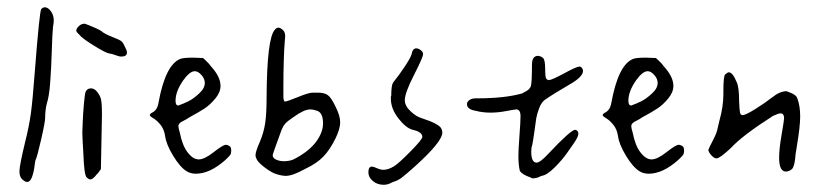

<svg xmlns="http://www.w3.org/2000/svg" viewBox="-20 -600 2246 525"><path d="M102.5 -580.1Q97.7 -580.1 92.8 -575.2Q87.9 -568.4 75.2 -404.3Q69.3 -326.2 64.5 -290.5Q59.6 -254.9 48.8 -211.9Q33.2 -147.5 33.2 -131.8Q33.2 -118.2 39.1 -111.3Q47.9 -102.5 53.7 -102.5Q62.5 -102.5 67.4 -115.7Q72.3 -128.9 74.2 -144.5Q76.2 -160.2 77.1 -162.1Q81.1 -168.9 92.3 -217.8Q103.5 -266.6 103.5 -278.3Q103.5 -299.8 108.4 -318.4Q114.3 -335.9 117.2 -374Q120.1 -412.1 121.6 -460.4Q123 -508.8 125 -527.3Q127 -537.1 127 -543.9Q127 -558.6 119.1 -569.3Q111.3 -580.1 102.5 -580.1Z M196.3 -505.9Q203.1 -496.1 235.4 -476.1Q267.6 -456.1 277.3 -454.1Q286.1 -453.1 295.9 -449.2Q305.7 -445.3 311.5 -445.3Q327.1 -445.3 327.1 -456.1Q327.1 -461.9 322.3 -470.7Q317.4 -482.4 312.5 -486.8Q307.6 -491.2 287.1 -499Q264.6 -507.8 257.8 -514.6Q252 -518.6 242.2 -522.9Q232.4 -527.3 222.7 -531.2Q212.9 -535.2 211.9 -535.2Q202.1 -535.2 195.3 -528.3Q188.5 -521.5 188.5 -516.6Q188.5 -512.7 196.3 -505.9ZM244.1 -350.6Q237.3 -358.4 228.5 -358.4Q219.7 -358.4 214.8 -350.6Q211.9 -345.7 209.5 -316.9Q207 -288.1 206.1 -264.6Q205.1 -241.2 205.1 -236.3Q205.1 -227.5 208 -178.7Q210 -122.1 216.8 -115.2Q222.7 -109.4 226.6 -109.4Q234.4 -109.4 245.1 -124Q246.1 -123 255.9 -137.7Q258.8 -267.6 258.8 -286.1Q258.8 -318.4 255.9 -329.6Q252.9 -340.8 244.1 -350.6Z M597.7 -204.1Q589.8 -204.1 564.5 -184.1Q539.1 -164.1 523.4 -164.1Q507.8 -164.1 493.2 -183.1Q478.5 -202.1 471.7 -237.3Q467.8 -250 467.8 -254.9Q467.8 -263.7 481.4 -269.5Q491.2 -274.4 498 -279.3Q523.4 -293 539.1 -303.2Q554.7 -313.5 568.8 -330.6Q583 -347.7 583 -365.2Q583 -390.6 555.7 -419.9Q555.7 -420.9 550.3 -426.8Q544.9 -432.6 539.6 -437.5Q534.2 -442.4 534.2 -441.4Q507.8 -442.4 507.8 -442.4Q480.5 -442.4 471.7 -438.5Q431.6 -420.9 413.1 -317.4Q410.2 -300.8 399.4 -293.9Q389.6 -289.1 389.6 -285.2Q389.6 -282.2 398.9 -276.9Q408.2 -271.5 418.5 -259.3Q428.7 -247.1 431.6 -227.5Q434.6 -205.1 453.6 -173.8Q472.7 -142.6 490.2 -131.8Q501 -125 515.6 -125Q553.7 -125 595.7 -162.1Q606.4 -171.9 609.4 -176.3Q612.3 -180.7 612.3 -187.5Q612.3 -199.2 606.4 -201.2Q601.6 -204.1 597.7 -204.1ZM512.7 -405.3Q521.5 -405.3 530.8 -395Q540 -384.8 540 -373Q540 -358.4 523.9 -343.8Q507.8 -329.1 494.6 -322.8Q481.4 -316.4 467.8 -311.5Q460 -311.5 460 -324.2Q460 -350.6 481.4 -380.9Q499 -405.3 512.7 -405.3Z M759.8 -501Q759.8 -510.7 754.9 -516.6Q747.1 -524.4 741.2 -524.4Q736.3 -524.4 731.4 -518.6Q710 -495.1 709 -335.9Q709 -289.1 705.1 -263.2Q701.2 -237.3 690.4 -211.9Q678.7 -185.5 678.7 -175.8Q678.7 -169.9 682.6 -163.1Q687.5 -154.3 705.1 -141.1Q722.7 -127.9 735.4 -124Q751 -119.1 761.7 -119.1Q780.3 -119.1 815.4 -138.7Q846.7 -153.3 864.7 -172.4Q882.8 -191.4 897.5 -221.7Q910.2 -248 910.2 -265.6Q910.2 -284.2 896.5 -310.5Q885.7 -333 876.5 -339.8Q867.2 -346.7 848.6 -346.7Q844.7 -346.7 838.9 -346.7Q836.9 -346.7 835 -346.7Q824.2 -346.7 794.4 -334.5Q764.6 -322.3 758.8 -322.3Q755.9 -323.2 754.9 -333Q754.9 -344.7 754.9 -367.2Q754.9 -400.4 755.9 -432.1Q756.8 -463.9 758.3 -481.9Q759.8 -500 759.8 -501ZM750 -245.1Q753.9 -254.9 759.8 -261.7Q765.6 -268.6 783.2 -280.3Q811.5 -300.8 828.1 -300.8Q836.9 -300.8 847.7 -296.9Q863.3 -291 863.3 -262.7Q863.3 -238.3 844.7 -212.9Q826.2 -187.5 788.1 -167Q775.4 -159.2 756.8 -159.2Q744.1 -159.2 734.9 -163.6Q725.6 -168 725.6 -175.8Q725.6 -178.7 750 -245.1Z M1136.7 -451.2Q1136.7 -452.1 1136.7 -453.1Q1136.7 -458 1130.4 -462.9Q1124 -467.8 1118.2 -467.8Q1108.4 -467.8 1105.5 -452.1Q1103.5 -443.4 1087.4 -418.9Q1071.3 -394.5 1054.7 -374Q1049.8 -366.2 1049.8 -336.9Q1049.8 -336.9 1048.8 -336.9Q1048.8 -334 1048.8 -330.1Q1048.8 -302.7 1069.3 -276.4Q1089.8 -250 1108.4 -245.1Q1134.8 -239.3 1134.8 -225.6Q1134.8 -218.8 1102.5 -186Q1070.3 -153.3 1057.6 -145.5Q1042 -135.7 1028.3 -135.7Q1020.5 -135.7 1010.7 -140.1Q1001 -144.5 997.1 -144.5Q987.3 -144.5 987.3 -128.9Q987.3 -115.2 999.5 -105Q1011.7 -94.7 1029.3 -94.7Q1041 -94.7 1052.7 -101.6Q1068.4 -106.4 1078.6 -114.3Q1088.9 -122.1 1116.2 -146.5Q1189.5 -212.9 1189.5 -237.3Q1189.5 -243.2 1186.5 -249Q1179.7 -261.7 1131.8 -277.3Q1118.2 -281.2 1102.5 -295.9Q1086.9 -310.5 1086.9 -326.2Q1086.9 -345.7 1111.8 -394.5Q1136.7 -443.4 1136.7 -451.2Z M1564.5 -418Q1556.6 -418 1522.5 -399.4Q1488.3 -380.9 1480.5 -380.9Q1477.5 -380.9 1474.1 -384.3Q1470.7 -387.7 1470.7 -412.1Q1470.7 -436.5 1464.8 -441.4Q1462.9 -443.4 1460 -444.8Q1457 -446.3 1454.1 -446.8Q1451.2 -447.3 1451.2 -447.3Q1434.6 -447.3 1434.6 -422.9Q1434.6 -375 1431.6 -364.7Q1428.7 -354.5 1413.1 -347.7Q1408.2 -344.7 1408.2 -344.7Q1361.3 -331.1 1283.2 -331.1Q1282.2 -331.1 1281.7 -331.1Q1281.2 -331.1 1281.2 -331.1Q1269.5 -331.1 1263.2 -326.2Q1256.8 -321.3 1256.8 -315.4Q1256.8 -300.8 1281.2 -296.9Q1299.8 -292 1321.3 -292Q1341.8 -292 1364.7 -296.4Q1387.7 -300.8 1391.6 -300.8Q1403.3 -300.8 1403.3 -282.2Q1403.3 -267.6 1400.4 -229Q1397.5 -190.4 1397.5 -173.8Q1397.5 -149.4 1401.4 -132.8Q1405.3 -127 1412.1 -123Q1418.9 -119.1 1426.8 -116.2Q1434.6 -113.3 1435.5 -112.3Q1440.4 -112.3 1445.3 -113.3Q1450.2 -114.3 1453.1 -115.7Q1456.1 -117.2 1458.5 -118.2Q1460.9 -119.1 1460.9 -119.1Q1475.6 -121.1 1496.6 -142.1Q1517.6 -163.1 1531.2 -182.6Q1532.2 -184.6 1546.9 -205.1Q1561.5 -225.6 1561.5 -234.4Q1561.5 -239.3 1558.6 -242.2Q1555.7 -245.1 1552.7 -245.1Q1541 -245.1 1479.5 -179.7Q1457 -155.3 1447.3 -155.3Q1432.6 -155.3 1432.6 -185.5Q1432.6 -196.3 1435.5 -204.1Q1437.5 -213.9 1441.4 -241.2Q1444.3 -264.6 1446.3 -276.4Q1448.2 -288.1 1454.1 -303.7Q1460 -319.3 1468.8 -326.2Q1492.2 -342.8 1536.1 -368.2Q1574.2 -389.6 1574.2 -406.2Q1574.2 -410.2 1571.3 -414.1Q1568.4 -418 1564.5 -418Z M1835.9 -204.1Q1828.1 -204.1 1802.7 -184.1Q1777.3 -164.1 1761.7 -164.1Q1746.1 -164.1 1731.4 -183.1Q1716.8 -202.1 1710 -237.3Q1706.1 -250 1706.1 -254.9Q1706.1 -263.7 1719.7 -269.5Q1729.5 -274.4 1736.3 -279.3Q1761.7 -293 1777.3 -303.2Q1793 -313.5 1807.1 -330.6Q1821.3 -347.7 1821.3 -365.2Q1821.3 -390.6 1793.9 -419.9Q1793.9 -420.9 1788.6 -426.8Q1783.2 -432.6 1777.8 -437.5Q1772.5 -442.4 1772.5 -441.4Q1746.1 -442.4 1746.1 -442.4Q1718.8 -442.4 1710 -438.5Q1669.9 -420.9 1651.4 -317.4Q1648.4 -300.8 1637.7 -293.9Q1627.9 -289.1 1627.9 -285.2Q1627.9 -282.2 1637.2 -276.9Q1646.5 -271.5 1656.7 -259.3Q1667 -247.1 1669.9 -227.5Q1672.9 -205.1 1691.9 -173.8Q1710.9 -142.6 1728.5 -131.8Q1739.3 -125 1753.9 -125Q1792 -125 1834 -162.1Q1844.7 -171.9 1847.7 -176.3Q1850.6 -180.7 1850.6 -187.5Q1850.6 -199.2 1844.7 -201.2Q1839.8 -204.1 1835.9 -204.1ZM1751 -405.3Q1759.8 -405.3 1769 -395Q1778.3 -384.8 1778.3 -373Q1778.3 -358.4 1762.2 -343.8Q1746.1 -329.1 1732.9 -322.8Q1719.7 -316.4 1706.1 -311.5Q1698.2 -311.5 1698.2 -324.2Q1698.2 -350.6 1719.7 -380.9Q1737.3 -405.3 1751 -405.3Z M2001 -324.2Q2001 -362.3 1994.1 -376Q1983.4 -402.3 1972.7 -402.3Q1969.7 -402.3 1962.9 -396.5Q1958 -392.6 1958 -350.6Q1958 -346.7 1958 -342.8Q1958 -308.6 1947.3 -270.5Q1944.3 -256.8 1942.4 -250Q1940.4 -237.3 1929.7 -216.8Q1918.9 -196.3 1917 -190.4Q1917 -184.6 1924.3 -176.3Q1931.6 -168 1937.5 -167H1939.5Q1948.2 -167 1978.5 -195.3Q2009.8 -229.5 2093.8 -283.2Q2108.4 -290 2114.3 -290Q2124 -290 2124 -276.4Q2124 -271.5 2117.2 -231.9Q2110.4 -192.4 2110.4 -168.9Q2110.4 -130.9 2128.9 -130.9Q2137.7 -130.9 2145.5 -137.7Q2153.3 -145.5 2155.3 -177.7Q2156.2 -185.5 2159.2 -202.1Q2168 -254.9 2168 -281.2Q2168 -310.5 2160.2 -331.1Q2158.2 -336.9 2152.3 -340.8Q2146.5 -344.7 2139.6 -347.2Q2132.8 -349.6 2130.9 -350.6Q2112.3 -350.6 2091.8 -334Q2070.3 -317.4 2044.4 -301.3Q2018.6 -285.2 2010.7 -285.2Q2004.9 -285.2 2003.4 -292.5Q2002 -299.8 2001 -324.2Z"/></svg>

Font: 辰宇落雁體 Thin
Style: Regular
Weight: 100
Designer: Written by Liu, Wei-Chen; Created by Wang, Li-Yu.
Foundry: New Value
Version: Version 1.000